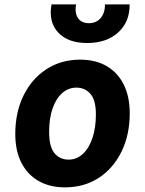

<svg xmlns="http://www.w3.org/2000/svg" viewBox="-20 -820 640 848"><path d="M267 7.5Q199 7.5 149.8 -21Q100.5 -49.5 74 -102.2Q47.5 -155 47.5 -228Q47.5 -324 84 -398.2Q120.5 -472.5 185.2 -514.5Q250 -556.5 334 -556.5Q403 -556.5 452 -527.5Q501 -498.5 527 -445.5Q553 -392.5 553 -320Q553 -224 516.5 -150Q480 -76 415.8 -34.2Q351.5 7.5 267 7.5ZM283 -115Q318.5 -115 345.8 -140Q373 -165 388.2 -210Q403.5 -255 403.5 -315Q403.5 -378 379.2 -405.5Q355 -433 318 -433Q282 -433 254.8 -409Q227.5 -385 212.2 -341Q197 -297 197 -237.5Q197 -171 221 -143Q245 -115 283 -115ZM365 -630Q280 -630 236.8 -676.5Q193.5 -723 207.5 -800.5H316Q311.5 -775.5 316.8 -756.8Q322 -738 336.5 -727.8Q351 -717.5 372.5 -717.5Q394.5 -717.5 410.5 -727.8Q426.5 -738 435.2 -756.8Q444 -775.5 443.5 -800.5H552.5Q553.5 -723.5 502 -676.8Q450.5 -630 365 -630Z"/></svg>

Font: Spline Sans Mono
Style: Italic
Weight: 400
Italic angle: -4°
Monospace: yes
Designer: Eben Sorkin, Mirko Velimirovic
Foundry: Sorkin Type
Version: Version 1.004